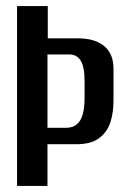

<svg xmlns="http://www.w3.org/2000/svg" viewBox="-20 -611 429 631"><path d="M36 0V-591H137V-485H236Q292 -485 322.5 -459.5Q353 -434 353 -385V-280Q353 -242 343 -210Q333 -178 306.5 -157.5Q280 -137 231 -137H136V0ZM136 -191H197Q228 -191 243 -214.5Q258 -238 258 -291V-344Q258 -392 245 -412Q232 -432 209 -432H136Z"/></svg>

Font: Alumni Sans SemiBold
Style: Regular
Weight: 600
Designer: Robert E. Leuschke
Foundry: Robert E. Leuschke
Version: Version 1.018